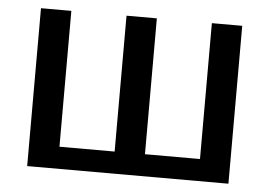

<svg xmlns="http://www.w3.org/2000/svg" viewBox="-43 -584 898 640"><g transform="rotate(5 406.0 -264.0)"><path d="M69.3 0V-528.3H170.9V-73.7H355.5V-528.3H457V-73.7H641.1V-528.3H742.7V0Z"/></g></svg>

Font: Arimo Medium
Style: Regular
Weight: 500
Designer: Steve Matteson
Foundry: Monotype Imaging Inc.
Version: Version 1.33